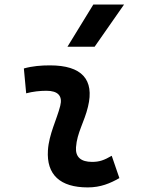

<svg xmlns="http://www.w3.org/2000/svg" viewBox="-20 -815 626 845"><path d="M471.7 -129.4C438 -109.9 417.5 -102.5 385.3 -102.5C335.9 -102.5 311.5 -124 314.5 -166.5C318.8 -231 351.6 -278.8 367.2 -345.2C396.5 -465.3 339.8 -527.3 200.2 -527.3C161.6 -527.3 123 -524.4 85 -513.7L95.2 -404.3C125 -412.1 154.8 -415.5 184.6 -415.5C235.4 -415.5 256.3 -392.6 245.1 -349.1C230.5 -290.5 195.3 -224.1 190.9 -153.3C184.1 -46.4 244.1 9.8 366.2 9.8C423.3 9.8 465.3 -8.3 505.4 -31.2ZM276.9 -609.4H396.5L525.9 -794.9H390.6Z"/></svg>

Font: Cascadia Code SemiBold
Style: Italic
Weight: 600
Italic angle: -10°
Monospace: yes
Designer: Aaron Bell
Foundry: Saja Typeworks
Version: Version 2404.023